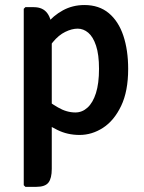

<svg xmlns="http://www.w3.org/2000/svg" viewBox="-20 -528 572 764"><path d="M114.5 -499.5Q150.5 -499.5 168.2 -475.5Q186 -451.5 186 -408.5V144Q186 181.5 172.8 198.5Q159.5 215.5 124.5 215.5H81L74.5 209V-493L81 -499.5ZM490 -253.5Q490 -165 462 -106.5Q434 -48 390 -19.5Q346 9 296.5 9Q248 9 207.8 -11.2Q167.5 -31.5 133.5 -56L147.5 -143.5Q176.5 -120.5 210.8 -100.5Q245 -80.5 280 -80.5Q307 -80.5 328.2 -99.8Q349.5 -119 361.8 -157.5Q374 -196 374 -254Q374 -311 362.2 -346.2Q350.5 -381.5 331.2 -397.8Q312 -414 289 -414Q266 -414 239.8 -401.2Q213.5 -388.5 190.5 -360.5Q167.5 -332.5 154.5 -285.5L131 -364.5Q139.5 -399.5 165.5 -432.5Q191.5 -465.5 230.2 -486.8Q269 -508 316 -508Q374 -508 412.8 -475.8Q451.5 -443.5 470.8 -386Q490 -328.5 490 -253.5Z"/></svg>

Font: Signika Light Medium
Style: Regular
Weight: 500
Version: Version 2.003;gftools[0.9.32]